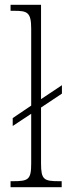

<svg xmlns="http://www.w3.org/2000/svg" viewBox="-20 -780 284 800"><path d="M24 0H237V-25H227C163 -25 151 -31 151 -99V-332L238 -390V-425L151 -367V-760H24V-735H39C94 -735 110 -729 110 -660V-340L33 -288V-255L110 -306V-99C110 -31 98 -25 33 -25H24Z"/></svg>

Font: Noto Serif Thai Condensed ExtraLight
Style: Regular
Weight: 200
Width: 3
Designer: Monotype Design Team
Foundry: Monotype Imaging Inc.
Version: Version 2.002